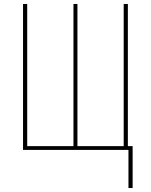

<svg xmlns="http://www.w3.org/2000/svg" viewBox="-20 -755 760 967"><path d="M627 192H648V-19H624V-735H603V-19H370V-735H350V-19H117V-735H96V0H627Z"/></svg>

Font: Iosevka Sparkle Thin
Style: Regular
Weight: 100
Designer: Belleve Invis
Foundry: Belleve Invis
Version: Version 4.5.0; ttfautohint (v1.8.3)